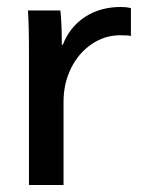

<svg xmlns="http://www.w3.org/2000/svg" viewBox="-20 -530 406 550"><path d="M63 -378Q63 -463 60 -500H153Q157 -460 157 -412V-402H160Q180 -453 223.5 -481.5Q267 -510 326 -510Q342 -510 355 -507V-427Q348 -429 324 -429Q280 -429 242.5 -403.5Q205 -378 183.5 -334.5Q162 -291 162 -239V0H63Z"/></svg>

Font: Sarabun Medium
Style: Regular
Weight: 500
Designer: Suppakit Chalermlarp | Katatrad Co.,Ltd.
Foundry: Cadson Demak Co.,Ltd.
Version: Version 1.000; ttfautohint (v1.6)